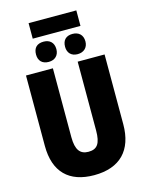

<svg xmlns="http://www.w3.org/2000/svg" viewBox="-148 -1120 936 1220"><g transform="rotate(-15 319.5 -510.5)"><path d="M477 -1031H163V-929H477ZM224 -893C181 -893 157 -870 157 -826C157 -785 181 -760 224 -760C264 -760 291 -785 291 -826C291 -870 264 -893 224 -893ZM414 -893C373 -893 348 -870 348 -826C348 -785 373 -760 414 -760C454 -760 482 -785 482 -826C482 -870 454 -893 414 -893ZM578 -255V-714H401V-262C401 -175 377 -143 320 -143C266 -143 238 -176 238 -261V-714H61V-251C61 -79 152 10 317 10C488 10 578 -85 578 -255Z"/></g></svg>

Font: Noto Sans Condensed Black
Style: Regular
Weight: 900
Width: 3
Designer: Monotype Design Team
Foundry: Monotype Imaging Inc.
Version: Version 2.013